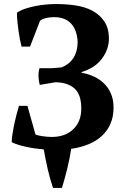

<svg xmlns="http://www.w3.org/2000/svg" viewBox="-20 -732 620 952"><path d="M543 -199Q543 -154 528 -119Q513 -84 485.5 -58.5Q458 -33 419.5 -17Q381 -1 333 6Q326 53 313.5 104Q301 155 287 200H243Q227 153 216 104Q205 55 197 9Q150 5 107 -4.5Q64 -14 38 -27Q38 -43 41.5 -66Q45 -89 50 -113.5Q55 -138 61.5 -162.5Q68 -187 74 -207H116L156 -65Q167 -60 191.5 -56.5Q216 -53 237 -53Q303 -53 343 -91Q383 -129 383 -194Q383 -265 348 -294.5Q313 -324 254 -324L177 -311Q172 -329 171 -352Q170 -375 176 -394H208Q225 -393 247.5 -394.5Q270 -396 286 -398Q363 -430 365 -522Q363 -581 333.5 -614Q304 -647 248 -647Q224 -647 204.5 -641.5Q185 -636 178 -628L129 -501H87Q83 -516 79 -535.5Q75 -555 72 -577.5Q69 -600 66.5 -623.5Q64 -647 64 -669Q83 -682 108.5 -690Q134 -698 160.5 -703Q187 -708 213 -710Q239 -712 260 -712Q308 -712 355 -705Q402 -698 438.5 -678.5Q475 -659 497.5 -625.5Q520 -592 520 -540Q520 -489 486.5 -442.5Q453 -396 385 -375V-371Q416 -366 444.5 -353Q473 -340 495 -319Q517 -298 530 -268Q543 -238 543 -199Z"/></svg>

Font: PT Serif
Style: Bold
Weight: 700
Designer: A.Korolkova, O.Umpeleva, V.Yefimov
Foundry: ParaType Ltd
Version: Version 1.000W OFL; ttfautohint (v1.6)